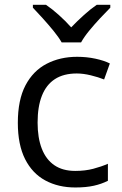

<svg xmlns="http://www.w3.org/2000/svg" viewBox="-20 -786 519 815"><path d="M299.8 9.8Q227.5 9.8 172.4 -20Q117.2 -49.8 86.4 -110.8Q55.7 -171.9 55.7 -264.6Q55.7 -361.8 88.1 -423.6Q120.6 -485.4 177.7 -515.1Q234.9 -544.9 307.6 -544.9Q347.7 -544.9 385 -536.9Q422.4 -528.8 446.3 -516.6L421.9 -448.7Q397.5 -458.5 365.5 -466.3Q333.5 -474.1 305.7 -474.1Q250 -474.1 213.1 -450.2Q176.3 -426.3 158 -379.9Q139.6 -333.5 139.6 -265.6Q139.6 -200.7 157.5 -154.8Q175.3 -108.9 210.7 -84.7Q246.1 -60.5 299.3 -60.5Q341.8 -60.5 376 -69.6Q410.2 -78.6 438 -90.8V-18.6Q411.1 -4.9 378.2 2.4Q345.2 9.8 299.8 9.8ZM241.7 -606Q229 -628.4 207 -655.3Q185.1 -682.1 161.4 -708.3Q137.7 -734.4 119.6 -753.4V-765.6H175.3Q201.7 -747.6 229.7 -722.4Q257.8 -697.3 282.2 -669.9Q308.6 -697.3 336.4 -722.4Q364.3 -747.6 390.6 -765.6H448.2V-753.4Q429.2 -734.4 404.8 -708.3Q380.4 -682.1 358.4 -655.3Q336.4 -628.4 324.2 -606Z"/></svg>

Font: Wonky
Style: Regular
Weight: 400
Designer: Monotype Design Team
Foundry: Monotype Imaging Inc.
Version: Version 3.000